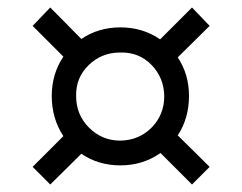

<svg xmlns="http://www.w3.org/2000/svg" viewBox="-20 -557 644 512"><path d="M114 -65 67 -112 149 -194Q118 -241 118 -301Q118 -360 149 -406L67 -488L114 -537L197 -453Q242 -484 301 -484Q361 -484 407 -452L492 -537L539 -488L454 -404Q484 -359 484 -301Q484 -242 454 -196L539 -112L492 -65L408 -149Q361 -116 301 -116Q242 -116 197 -147ZM301 -182Q351 -183 384.5 -217Q418 -251 418 -301Q417 -350 384 -384Q351 -418 301 -417Q251 -417 216.5 -383.5Q182 -350 183 -301Q183 -251 217.5 -216.5Q252 -182 301 -182Z"/></svg>

Font: Piazzolla SC Medium
Style: Regular
Weight: 500
Designer: Juan Pablo del Peral
Foundry: Huerta Tipografica
Version: Version 1.330